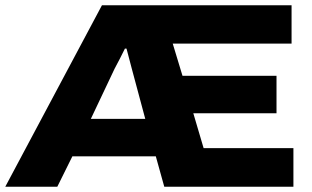

<svg xmlns="http://www.w3.org/2000/svg" viewBox="-24 -707 1182 727"><path d="M-4 0 362 -687H1080V-542H630L667 -420H1023V-278H708L747 -146H1087V0H598L566 -115H250L193 0ZM320 -257H526L475 -447Q471 -462 464.5 -487Q458 -512 455 -523H449Q441 -507 430 -485Q419 -463 410 -447Z"/></svg>

Font: Archivo SemiExpanded ExtraBold
Style: Regular
Weight: 800
Width: 6
Designer: Hector Gatti
Foundry: Omnibus-Type
Version: Version 2.001; ttfautohint (v1.8.3)